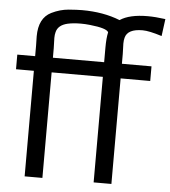

<svg xmlns="http://www.w3.org/2000/svg" viewBox="-55 -849 797 899"><g transform="rotate(5 343.5 -399.5)"><path d="M500.5 -659.7 502 -610.4V-564.9H641.1V-496.1H502V0H418.5V-496.1H177.7V0H94.2V-496.1H10.3V-564.9H94.2V-615.7Q93.3 -634.3 93.3 -658.2Q93.3 -744.1 151.4 -772.9Q191.4 -792.5 231.7 -795.7Q272 -798.8 294.4 -798.8Q395 -798.8 473.1 -767.6Q517.6 -797.4 603.5 -797.4Q639.6 -797.4 686.5 -791L675.8 -710.4Q615.7 -729.5 585 -729.5Q514.6 -729.5 503.9 -687.5Q500.5 -675.3 500.5 -659.7ZM176.3 -658.2 177.7 -609.4V-564.9H418.5V-633.8Q418.5 -677.7 424.8 -706.1Q416.5 -724.6 337.9 -732.9Q314.9 -735.4 295.4 -735.4Q275.9 -735.4 260.7 -733.9Q245.6 -732.4 232.4 -729.5Q188 -719.2 179.7 -685.5Q176.3 -673.3 176.3 -658.2Z"/></g></svg>

Font: Duru Sans
Style: Regular
Weight: 400
Designer: Onur Yazõcõgil
Foundry: Onur Yazõcõgil
Version: Version 1.001